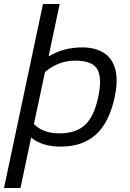

<svg xmlns="http://www.w3.org/2000/svg" viewBox="-52 -720 648 956"><path d="M-32 216 162 -700H245L190 -439Q228 -462 269.5 -473Q311 -484 357 -484Q420 -484 463 -458Q506 -432 521.5 -377Q537 -322 519 -236Q491 -108 424.5 -49Q358 10 251 10Q158 10 103 -35L50 216ZM243 -56Q326 -56 371 -97.5Q416 -139 437 -236Q457 -329 433.5 -373.5Q410 -418 322 -418Q238 -418 172 -361L117 -103Q137 -81 168.5 -68.5Q200 -56 243 -56Z"/></svg>

Font: Kanit Light
Style: Italic
Weight: 300
Italic angle: -12°
Designer: Katatrad Team
Foundry: CadsonDemak
Version: Version 2.000; ttfautohint (v1.8.3)